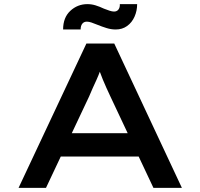

<svg xmlns="http://www.w3.org/2000/svg" viewBox="-20 -911 972 931"><path d="M70 0 399 -700H534L862 0H724L514 -446Q505 -465 496 -485Q487 -505 478.5 -525.5Q470 -546 462.5 -567Q455 -588 448 -608L480 -609Q473 -587 465 -565.5Q457 -544 447.5 -523Q438 -502 429 -482.5Q420 -463 412 -443L203 0ZM217 -152 264 -265H661L686 -152ZM541 -768Q519 -768 496.5 -775Q474 -782 452 -791Q435 -798 423 -802Q411 -806 401 -806Q387 -806 379 -796Q371 -786 371 -768H286Q286 -826 321 -858.5Q356 -891 404 -891Q424 -891 443.5 -885Q463 -879 484 -869Q499 -863 511.5 -859Q524 -855 533 -855Q547 -855 554.5 -865Q562 -875 561 -891H645Q645 -859 632.5 -830.5Q620 -802 596.5 -785Q573 -768 541 -768Z"/></svg>

Font: Lexend Tera Medium
Style: Regular
Weight: 500
Designer: Bonnie Shaver-Troup, Thomas Jockin
Foundry: Lexend
Version: Version 1.007